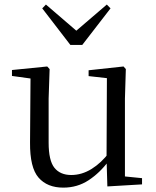

<svg xmlns="http://www.w3.org/2000/svg" viewBox="-20 -818 693 852"><path d="M260.9 14.6Q189.8 14.6 151.1 -29.8Q112.3 -74.2 113.3 -185.8L115.5 -483.7L137.7 -466.6L33.1 -481V-507.3L189.5 -523L200.2 -511.5L195.8 -380.4V-185.1Q195.8 -105.3 221.6 -73.3Q247.4 -41.4 296.3 -41.4Q342.8 -41.4 386.1 -68.1Q429.4 -94.9 464.9 -141.8L488.1 -103H461.7Q423.1 -51 373.2 -18.2Q323.3 14.6 260.9 14.6ZM456.4 9.3 452.8 -114.1V-115.5L454.4 -471.2L373.2 -480.3V-506.2L528.2 -523L538.4 -511.5L534.4 -380.4V-35L610.3 -27.4V0.2ZM183.8 -797.8 345.9 -658.4H291.4L454 -797.8L470.5 -780.9L345.1 -618.7H292.2L167.4 -780.9Z"/></svg>

Font: Noto Serif HK ExtraLight
Style: Regular
Weight: 200
Designer: Ryoko NISHIZUKA 西塚涼子 (kana & ideographs); Frank Grießhammer (Latin, Greek & Cyrillic); Wenlong ZHANG 张文龙 (bopomofo); San
Foundry: Adobe
Version: Version 2.002-H1;hotconv 1.1.0;makeotfexe 2.6.0